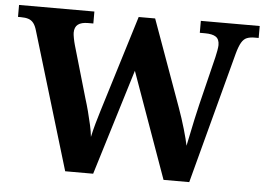

<svg xmlns="http://www.w3.org/2000/svg" viewBox="-51 -781 1169 848"><g transform="rotate(5 533.5 -357.0)"><path d="M84 -608Q78 -629 69 -640.5Q60 -652 46.5 -656.5Q33 -661 13 -661H0V-714H334V-661H311Q281 -661 266 -649.5Q251 -638 251 -613Q251 -605 254 -589Q257 -573 261 -559L328 -328Q336 -303 344 -272.5Q352 -242 358.5 -212.5Q365 -183 367 -161Q374 -193 382 -221.5Q390 -250 399 -279L531 -707H604L742 -325Q759 -278 772.5 -231.5Q786 -185 791 -159Q796 -183 802.5 -214Q809 -245 816 -278.5Q823 -312 831 -344L884 -560Q887 -572 890 -589Q893 -606 893 -614Q893 -640 877.5 -650.5Q862 -661 829 -661H806V-714H1067V-661H1048Q1029 -661 1015 -655.5Q1001 -650 991 -633Q981 -616 972 -583L817 0H703L535 -469L391 0H267Z"/></g></svg>

Font: Noto Serif Gujarati
Style: Bold
Weight: 700
Version: Version 2.102